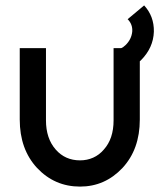

<svg xmlns="http://www.w3.org/2000/svg" viewBox="-20 -678 590 710"><path d="M424 -499 444 -423Q460 -426 474.5 -434.5Q489 -443 501 -455Q547 -501 549 -561Q550 -618 513 -658L452 -607Q471 -588 469 -561Q466 -532 444 -511Q440 -507 435 -503.5Q430 -500 424 -499ZM53 -500V-236Q53 -126 117 -57Q182 12 276 12Q368 12 433 -57Q497 -126 497 -236V-500H400V-233Q400 -199 391 -172Q382 -145 364 -125Q347 -105 324.5 -95Q302 -85 276 -85Q221 -85 186 -125Q150 -166 150 -233V-500Z"/></svg>

Font: Unageo
Style: Medium
Weight: 500
Designer: Richard Sepsi
Foundry: Richard Sepsi
Version: Version 2.000